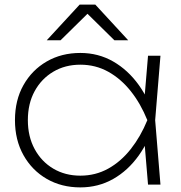

<svg xmlns="http://www.w3.org/2000/svg" viewBox="-20 -802 786 834"><path d="M623 0 605 -215 629 -280 605 -345 623 -560H677L654 -280L677 0ZM654 -280Q630 -193 583 -127Q536 -61 471.5 -24.5Q407 12 329 12Q247 12 183 -25Q119 -62 82 -128Q45 -194 45 -280Q45 -367 82 -432.5Q119 -498 183 -535Q247 -572 329 -572Q407 -572 471.5 -535Q536 -498 583 -432.5Q630 -367 654 -280ZM101 -280Q101 -209 130.5 -154.5Q160 -100 211.5 -69.5Q263 -39 329 -39Q395 -39 450 -69.5Q505 -100 548 -154.5Q591 -209 620 -280Q591 -352 548 -406Q505 -460 450 -490.5Q395 -521 329 -521Q263 -521 211.5 -490.5Q160 -460 130.5 -406Q101 -352 101 -280ZM326 -782H394L537 -627H477L352 -750H368L243 -627H183Z"/></svg>

Font: Unbounded ExtraLight
Style: Regular
Weight: 250
Designer: Luke Prowse, Jean-Baptiste Morizot, Fátima Lázaro, Florian Runge
Foundry: NaN
Version: Version 1.701;gftools[0.9.28.dev5+ged2979d]